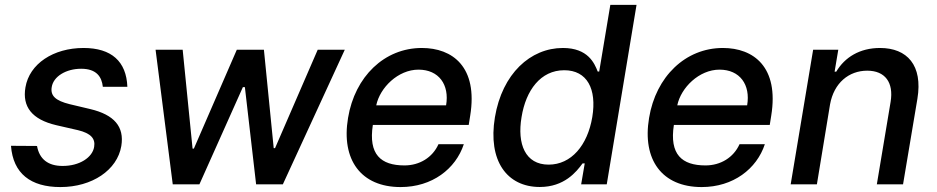

<svg xmlns="http://www.w3.org/2000/svg" viewBox="-20 -747 3795 778"><path d="M396.7 -395.2H496.1C492.2 -497.9 431.8 -552.6 318.5 -552.6C196.4 -552.6 99.1 -488.6 83.1 -393.1C69.6 -314.6 109.4 -262.8 208.1 -239.7L296.2 -219.5C347.7 -207 367.2 -185.7 361.5 -152C354.8 -109 302.2 -74.2 233.3 -74.6C175.1 -74.6 139.6 -101.9 130 -155.5L24.5 -156.2C33 -43.7 104.4 11 224.8 11C353.3 11 455.3 -57.9 471.6 -155.5C484.4 -234 442.5 -282 345.9 -305L262.1 -324.9C204.9 -339.1 183.6 -359 189.6 -394.2C196.4 -437.5 247.9 -468.4 308.9 -468.4C371.4 -468.4 392.4 -435.4 396.7 -395.2Z M680 0H788L964.1 -393.8H972.3L1017.8 0H1126.1L1377.1 -545.5H1267.4L1094.5 -146.7H1089.1L1049.4 -545.5H939.6L765.6 -144.9H760.3L720.2 -545.5H610.4Z M1603.3 11C1731.2 11 1826.3 -62.5 1859.4 -162.6H1756.7C1732.6 -108.7 1680 -76.7 1619 -76.7C1523.1 -76.7 1472.3 -121.1 1490.8 -240.8H1879.3L1885.3 -278.4C1917.3 -475.9 1813.6 -552.6 1689.3 -552.6C1537.6 -552.6 1418 -436.8 1390.3 -269.2C1361.9 -99.8 1442.5 11 1603.3 11ZM1504.6 -320.3C1519.5 -392 1593 -464.8 1675.8 -464.8C1758.2 -464.8 1801.8 -403.8 1787.6 -320.3Z M2167.3 10.7C2266.3 10.7 2315.3 -50.1 2340.6 -84.9H2349.4L2334.9 0H2438.6L2559.3 -727.3H2453.1L2408 -457H2402C2388.8 -490.8 2362.6 -552.6 2261 -552.6C2129.3 -552.6 2014.9 -448.5 1985.4 -271.7C1956.3 -95.2 2034.4 10.7 2167.3 10.7ZM2093.4 -272.7C2110.8 -381 2170.5 -462.4 2266.3 -462.4C2359 -462.4 2398.8 -386.7 2380 -272.7C2360.8 -158 2294.7 -79.9 2203.1 -79.9C2108.3 -79.9 2074.9 -163.4 2093.4 -272.7Z M2823.2 11C2951 11 3046.2 -62.5 3079.2 -162.6H2976.6C2952.4 -108.7 2899.9 -76.7 2838.8 -76.7C2742.9 -76.7 2692.1 -121.1 2710.6 -240.8H3099.1L3105.1 -278.4C3137.1 -475.9 3033.4 -552.6 2909.1 -552.6C2757.5 -552.6 2637.8 -436.8 2610.1 -269.2C2581.7 -99.8 2662.3 11 2823.2 11ZM2724.4 -320.3C2739.3 -392 2812.9 -464.8 2895.6 -464.8C2978 -464.8 3021.7 -403.8 3007.5 -320.3Z M3343.4 -323.9C3359 -410.9 3419.7 -460.6 3494 -460.6C3566.4 -460.6 3601.9 -413 3588.8 -334.2L3533 0H3639.2L3697.4 -346.9C3719.8 -482.2 3656.2 -552.6 3545.8 -552.6C3463.8 -552.6 3403.1 -514.9 3368.6 -456.7H3361.9L3376.8 -545.5H3274.9L3183.9 0H3290.1Z"/></svg>

Font: Magic Ui Pro Medium
Style: Italic
Weight: 500
Italic angle: -9.39999°
Designer: Stefan Endress, Andreas Faust
Version: Version 1.000;FEAKit 1.0